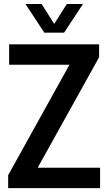

<svg xmlns="http://www.w3.org/2000/svg" viewBox="-20 -968 557 988"><path d="M22 0V-66.5L337.5 -635H27V-740H490V-673.5L174 -105H495V0ZM208 -800 111 -947.5H194L259 -845L324 -947.5H407L310 -800Z"/></svg>

Font: Encode Sans Condensed SemiBold
Style: Regular
Weight: 600
Width: 3
Designer: Multiple Designers
Foundry: Impallari Type
Version: Version 3.000; ttfautohint (v1.8.3) -l 8 -r 50 -G 200 -x 14 